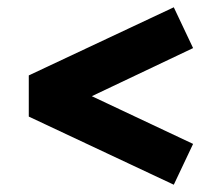

<svg xmlns="http://www.w3.org/2000/svg" viewBox="-20 -576 563 527"><path d="M457 -556 510 -444 232 -312 510 -181 457 -69 59 -256V-369L457 -556Z"/></svg>

Font: Eyechart
Style: Regular
Weight: 400
Designer: Peter Wiegel
Foundry: Peter Wiegel
Version: Version 1.000